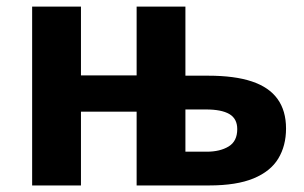

<svg xmlns="http://www.w3.org/2000/svg" viewBox="-20 -566 928 586"><path d="M545.9 -545.9V-335H615.2Q696.3 -335 748.8 -317.4Q801.3 -299.8 827.1 -263.9Q853 -228 853 -173.8Q853 -121.1 829.3 -82Q805.7 -43 753.9 -21.5Q702.1 0 618.2 0H397V-225.1H227.1V0H78.1V-545.9H227.1V-335.9H397V-545.9ZM608.9 -231.9H545.9V-103H610.8Q651.4 -103 677.7 -118.9Q704.1 -134.8 704.1 -171.9Q704.1 -203.6 680.2 -217.8Q656.2 -231.9 608.9 -231.9Z"/></svg>

Font: Wonky
Style: Regular
Weight: 400
Designer: Monotype Design Team
Foundry: Monotype Imaging Inc.
Version: Version 3.000